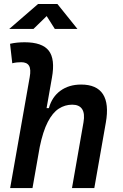

<svg xmlns="http://www.w3.org/2000/svg" viewBox="-20 -958 626 978"><path d="M346.7 0 405.3 -335Q413.1 -379.4 398.4 -402.1Q383.8 -424.8 347.7 -424.8Q311 -424.8 279.5 -404.5Q248 -384.3 223.4 -336.7Q198.7 -289.1 182.1 -208L206.5 -407.2H229Q244.6 -464.4 287.8 -495.8Q331.1 -527.3 393.1 -527.3Q472.7 -527.3 504.4 -478.3Q536.1 -429.2 519 -333L460.4 0ZM31.7 0 131.3 -564.9Q138.7 -605 127.9 -623Q117.2 -641.1 87.9 -641.1Q76.7 -641.1 65.2 -639.9Q53.7 -638.7 42.5 -635.7L31.2 -734.9Q49.8 -739.3 68.4 -741Q86.9 -742.7 105.5 -742.7Q194.8 -742.7 228.3 -700Q261.7 -657.2 244.6 -562.5L145.5 0ZM26.9 -810.5 173.8 -937.5H272.5L374.5 -810.5H259.3L202.1 -900.9H243.2L150.4 -810.5Z"/></svg>

Font: Cascadia Mono Medium
Style: Italic
Weight: 500
Italic angle: -10°
Monospace: yes
Designer: Aaron Bell
Foundry: Saja Typeworks
Version: Version 2407.024